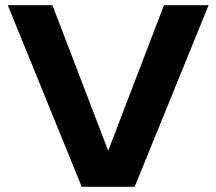

<svg xmlns="http://www.w3.org/2000/svg" viewBox="-20 -720 834 740"><path d="M397 -139 612 -700H784L499 0H295L10 -700H182Z"/></svg>

Font: Copperplate Sans CC
Style: Bold
Weight: 700
Designer: indestructible type*
Foundry: Cowboy Collective
Version: Version 1.000